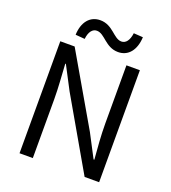

<svg xmlns="http://www.w3.org/2000/svg" viewBox="-164 -1060 1052 1181"><g transform="rotate(20 361.5 -469.5)"><path d="M101 0H188V-385C188 -462 181 -540 177 -614H181L260 -463L527 0H622V-733H534V-352C534 -276 541 -193 547 -120H542L463 -271L195 -733H101ZM457 -792C523 -792 566 -844 570 -930L509 -934C503 -886 483 -860 454 -860C402 -860 373 -939 289 -939C222 -939 179 -887 176 -803L237 -798C242 -846 263 -871 291 -871C344 -871 373 -792 457 -792Z"/></g></svg>

Font: Noto Sans KR
Style: Regular
Weight: 400
Designer: Ryoko NISHIZUKA 西塚涼子 (kana, bopomofo & ideographs); Paul D. Hunt (Latin, Greek & Cyrillic); Sandoll Communications 산돌커뮤니
Foundry: Adobe
Version: Version 2.004;hotconv 1.0.118;makeotfexe 2.5.65603